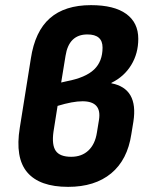

<svg xmlns="http://www.w3.org/2000/svg" viewBox="-20 -715 576 747"><path d="M245 12Q134 12 86 -44.5Q38 -101 57 -218L100 -487Q116 -593 174 -644Q232 -695 334 -695Q424 -695 471 -661Q518 -627 518 -564Q518 -507 490.5 -462Q463 -417 414 -393L413 -391Q519 -371 499 -242L491 -193Q476 -93 412.5 -40.5Q349 12 245 12ZM218 -394 240 -399Q313 -413 346 -444.5Q379 -476 379 -530Q379 -581 320 -581Q248 -581 235 -498ZM257 -105Q298 -105 324 -129.5Q350 -154 357 -199L365 -248Q377 -321 301 -321Q263 -321 204 -303L188 -202Q181 -151 197 -128Q213 -105 257 -105Z"/></svg>

Font: Sofia Sans ExtraBold
Style: Italic
Weight: 800
Italic angle: -9°
Designer: Botio Nikoltchev, Ani Petrova
Foundry: lettersoup
Version: Version 4.100; ttfautohint (v1.8.4.7-5d5b)